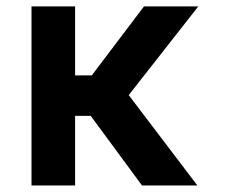

<svg xmlns="http://www.w3.org/2000/svg" viewBox="-20 -565 697 585"><path d="M208.8 -545.5H76V0H208.8V-212H256.4L412.6 0H581.3L372.2 -275.2L584.2 -545.5H418.7L259.6 -335.2H208.8Z"/></svg>

Font: Margiela Sans Semi Bold
Style: Regular
Weight: 600
Designer: Stefan Endress, Andreas Faust
Version: Version 1.100;FEAKit 1.0